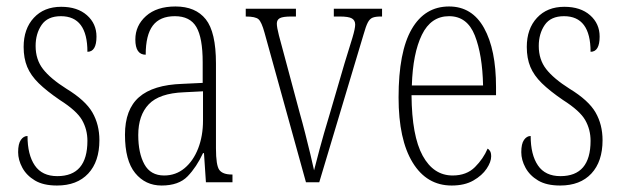

<svg xmlns="http://www.w3.org/2000/svg" viewBox="-20 -563 1919 593"><path d="M156 10Q114 10 88 -5.5Q62 -21 49 -45Q36 -69 36 -93Q36 -119 44.5 -131Q53 -143 65 -143Q65 -85 87.5 -52Q110 -19 157 -19Q250 -19 250 -128Q250 -163 233.5 -192Q217 -221 165 -254Q124 -282 99.5 -306Q75 -330 64 -356.5Q53 -383 53 -418Q53 -474 84.5 -508Q116 -542 169 -542Q219 -542 248.5 -516Q278 -490 278 -450Q278 -403 250 -403Q250 -513 168 -513Q127 -513 108.5 -486Q90 -459 90 -421Q90 -379 113 -349.5Q136 -320 185 -289Q244 -253 265.5 -215.5Q287 -178 287 -130Q287 -64 252.5 -27Q218 10 156 10Z M479 10Q429 10 397.5 -28.5Q366 -67 366 -147Q366 -225 409.5 -263Q453 -301 543 -304L606 -307V-371Q606 -446 586.5 -479.5Q567 -513 520 -513Q474 -513 452 -484Q430 -455 430 -394Q398 -394 398 -441Q398 -484 431 -513.5Q464 -543 522 -543Q584 -543 615.5 -503.5Q647 -464 647 -367V-105Q647 -52 657.5 -38Q668 -24 696 -24H698V0H616L610 -90H607Q587 -47 559.5 -18.5Q532 10 479 10ZM487 -21Q523 -21 550 -43.5Q577 -66 592 -104.5Q607 -143 607 -191V-281L548 -278Q472 -275 439.5 -241Q407 -207 407 -146Q407 -90 426 -55.5Q445 -21 487 -21Z M797 -462Q788 -495 778.5 -503.5Q769 -512 739 -512V-536H894V-512H880Q854 -512 844.5 -507Q835 -502 835 -490Q835 -479 841.5 -453.5Q848 -428 854 -407L906 -213Q914 -185 922.5 -151.5Q931 -118 938.5 -87Q946 -56 950 -37Q955 -57 967 -102Q979 -147 999 -213L1044 -367Q1060 -418 1068.5 -446.5Q1077 -475 1077 -487Q1077 -500 1067 -506Q1057 -512 1029 -512H1011V-536H1160V-512H1156Q1140 -512 1131 -508.5Q1122 -505 1116 -493.5Q1110 -482 1103 -457L966 0H925Z M1375 10Q1298 10 1254.5 -61Q1211 -132 1211 -262Q1211 -403 1251.5 -473Q1292 -543 1367 -543Q1438 -543 1475 -476.5Q1512 -410 1512 -294V-269H1251Q1252 -143 1285.5 -82Q1319 -21 1378 -21Q1421 -21 1447 -47Q1473 -73 1486 -104Q1490 -102 1493.5 -96.5Q1497 -91 1497 -80Q1497 -63 1483 -42Q1469 -21 1442 -5.5Q1415 10 1375 10ZM1472 -299Q1470 -394 1446.5 -453.5Q1423 -513 1367 -513Q1311 -513 1283 -455.5Q1255 -398 1252 -299Z M1710 10Q1668 10 1642 -5.5Q1616 -21 1603 -45Q1590 -69 1590 -93Q1590 -119 1598.5 -131Q1607 -143 1619 -143Q1619 -85 1641.5 -52Q1664 -19 1711 -19Q1804 -19 1804 -128Q1804 -163 1787.5 -192Q1771 -221 1719 -254Q1678 -282 1653.5 -306Q1629 -330 1618 -356.5Q1607 -383 1607 -418Q1607 -474 1638.5 -508Q1670 -542 1723 -542Q1773 -542 1802.5 -516Q1832 -490 1832 -450Q1832 -403 1804 -403Q1804 -513 1722 -513Q1681 -513 1662.5 -486Q1644 -459 1644 -421Q1644 -379 1667 -349.5Q1690 -320 1739 -289Q1798 -253 1819.5 -215.5Q1841 -178 1841 -130Q1841 -64 1806.5 -27Q1772 10 1710 10Z"/></svg>

Font: Noto Serif ExtraCondensed ExtraLight
Style: Regular
Weight: 200
Width: 2
Designer: Monotype Design Team
Foundry: Monotype Imaging Inc.
Version: Version 2.015